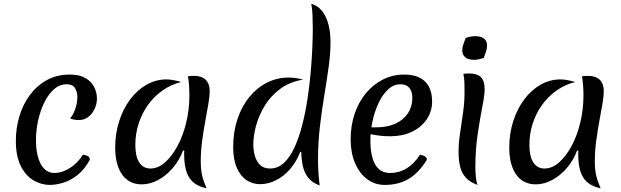

<svg xmlns="http://www.w3.org/2000/svg" viewBox="-20 -977 3334 1030"><path d="M173 -226Q173 -144 199 -96.5Q225 -49 273 -49Q311 -49 353 -74.5Q395 -100 425 -147Q441 -145 451.5 -139.5Q462 -134 462 -120Q433 -67 395 -37.5Q357 -8 318.5 3.5Q280 15 248 15Q201 15 159 -10Q117 -35 91 -87.5Q65 -140 65 -221Q65 -291 84.5 -355Q104 -419 141.5 -469Q179 -519 232.5 -548Q286 -577 354 -577Q406 -577 438 -558.5Q470 -540 485 -510.5Q500 -481 500 -449Q500 -420 488 -393.5Q476 -367 454 -350Q432 -333 402 -333Q392 -333 379.5 -335Q367 -337 356 -342Q372 -359 383.5 -392Q395 -425 395 -456Q395 -484 382.5 -504.5Q370 -525 338 -525Q300 -525 269.5 -498Q239 -471 217.5 -427Q196 -383 184.5 -330.5Q173 -278 173 -226Z M962 -170Q943 -118 907.5 -76.5Q872 -35 828.5 -11.5Q785 12 740 12Q673 12 635.5 -40Q598 -92 598 -186Q598 -261 619.5 -327.5Q641 -394 678.5 -444Q716 -494 766 -522.5Q816 -551 873 -551Q890 -551 909 -547.5Q928 -544 952 -537Q898 -524 852.5 -492Q807 -460 774.5 -415Q742 -370 724 -315Q706 -260 706 -199Q706 -138 727 -105.5Q748 -73 787 -73Q828 -73 865 -105.5Q902 -138 932 -193.5Q962 -249 979 -319.5Q996 -390 996 -466Q996 -492 994 -519.5Q992 -547 988 -568Q998 -569 1006 -569.5Q1014 -570 1021 -570Q1062 -570 1083.5 -549Q1105 -528 1105 -488Q1105 -462 1098 -421Q1091 -380 1081.5 -329Q1072 -278 1064.5 -222Q1057 -166 1057 -111Q1057 -68 1064 -37Q1071 -6 1088 33Q1024 20 996 -23Q968 -66 968 -149Q968 -157 968 -160.5Q968 -164 969 -168Z M1591 -163Q1570 -108 1535.5 -69Q1501 -30 1459.5 -9.5Q1418 11 1375 11Q1336 11 1303.5 -10Q1271 -31 1251 -75.5Q1231 -120 1231 -188Q1231 -270 1254 -338.5Q1277 -407 1317.5 -456.5Q1358 -506 1412 -533.5Q1466 -561 1529 -561Q1548 -561 1567.5 -558Q1587 -555 1606 -550Q1534 -538 1483 -500Q1432 -462 1400.5 -410.5Q1369 -359 1354 -304Q1339 -249 1339 -202Q1339 -168 1348 -138.5Q1357 -109 1376.5 -91Q1396 -73 1429 -73Q1471 -73 1504 -104Q1537 -135 1561 -188.5Q1585 -242 1602 -309Q1619 -376 1630 -449Q1641 -522 1647 -592Q1653 -662 1655.5 -722Q1658 -782 1658 -822Q1658 -861 1656.5 -895.5Q1655 -930 1650 -957Q1686 -946 1708.5 -917Q1731 -888 1742 -846Q1753 -804 1753 -750Q1753 -690 1743 -617.5Q1733 -545 1719.5 -464Q1706 -383 1696 -296.5Q1686 -210 1686 -122Q1686 -51 1695 18Q1656 4 1634.5 -22.5Q1613 -49 1605 -85Q1597 -121 1596 -162Z M2044 15Q1991 15 1949.5 -16Q1908 -47 1884.5 -102.5Q1861 -158 1861 -229Q1861 -303 1882.5 -366.5Q1904 -430 1943 -477Q1982 -524 2034.5 -550.5Q2087 -577 2148 -577Q2222 -577 2260 -540Q2298 -503 2298 -432Q2298 -379 2269 -336.5Q2240 -294 2189.5 -270Q2139 -246 2074 -246Q2042 -246 2014 -249.5Q1986 -253 1960 -259L1963 -294H2000Q2058 -294 2101 -313.5Q2144 -333 2168 -369Q2192 -405 2192 -452Q2192 -487 2175.5 -506Q2159 -525 2129 -525Q2091 -525 2061 -496.5Q2031 -468 2010 -422.5Q1989 -377 1978 -325Q1967 -273 1967 -226Q1967 -138 1993.5 -93.5Q2020 -49 2072 -49Q2170 -49 2233 -147Q2270 -141 2270 -120Q2227 -50 2172.5 -17.5Q2118 15 2044 15Z M2530 -88Q2530 -52 2533 -25.5Q2536 1 2542 15Q2503 1 2480.5 -22.5Q2458 -46 2449 -80.5Q2440 -115 2440 -164Q2440 -208 2448 -262Q2456 -316 2464 -372Q2472 -428 2472 -479Q2472 -505 2471.5 -530.5Q2471 -556 2466 -581Q2473 -582 2481 -582.5Q2489 -583 2495 -583Q2540 -583 2560 -563Q2580 -543 2580 -497Q2580 -468 2568 -407Q2556 -346 2543.5 -264Q2531 -182 2530 -88ZM2575 -666Q2563 -662 2549 -659Q2535 -656 2521 -656Q2507 -656 2493 -660.5Q2479 -665 2469.5 -676.5Q2460 -688 2460 -707Q2460 -724 2466 -740Q2472 -756 2478 -773Q2490 -778 2504.5 -780.5Q2519 -783 2532 -783Q2546 -783 2560 -778.5Q2574 -774 2583.5 -763Q2593 -752 2593 -732Q2593 -716 2587 -699.5Q2581 -683 2575 -666Z M3076 -170Q3057 -118 3021.5 -76.5Q2986 -35 2942.5 -11.5Q2899 12 2854 12Q2787 12 2749.5 -40Q2712 -92 2712 -186Q2712 -261 2733.5 -327.5Q2755 -394 2792.5 -444Q2830 -494 2880 -522.5Q2930 -551 2987 -551Q3004 -551 3023 -547.5Q3042 -544 3066 -537Q3012 -524 2966.5 -492Q2921 -460 2888.5 -415Q2856 -370 2838 -315Q2820 -260 2820 -199Q2820 -138 2841 -105.5Q2862 -73 2901 -73Q2942 -73 2979 -105.5Q3016 -138 3046 -193.5Q3076 -249 3093 -319.5Q3110 -390 3110 -466Q3110 -492 3108 -519.5Q3106 -547 3102 -568Q3112 -569 3120 -569.5Q3128 -570 3135 -570Q3176 -570 3197.5 -549Q3219 -528 3219 -488Q3219 -462 3212 -421Q3205 -380 3195.5 -329Q3186 -278 3178.5 -222Q3171 -166 3171 -111Q3171 -68 3178 -37Q3185 -6 3202 33Q3138 20 3110 -23Q3082 -66 3082 -149Q3082 -157 3082 -160.5Q3082 -164 3083 -168Z"/></svg>

Font: Merienda
Style: Regular
Weight: 400
Designer: Eduardo Rodriguez Tunni
Foundry: Eduardo Rodriguez Tunni
Version: Version 2.001